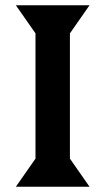

<svg xmlns="http://www.w3.org/2000/svg" viewBox="-20 -705 398 725"><path d="M40 0 114 -106V-579L40 -685H318L244 -579V-106L318 0Z"/></svg>

Font: Bluu Next Cyrillic
Style: Bold
Weight: 700
Designer: Igor Stepanchenko
Foundry: Igor Stepanchenko
Version: Version 1.000